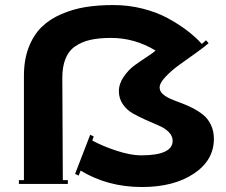

<svg xmlns="http://www.w3.org/2000/svg" viewBox="-20 -732 901 764"><path d="M55.2 0V-15.1H75.2V-430.2Q75.2 -494.1 94.2 -543.5Q113.3 -592.8 145.5 -624.3Q177.7 -655.8 224.1 -675.8Q270.5 -695.8 320.8 -703.9Q371.1 -711.9 431.2 -711.9Q490.7 -711.9 547.1 -697.8Q603.5 -683.6 647.5 -659.7Q691.4 -635.7 724.6 -610.4Q757.8 -585 783.2 -557.1L799.8 -571.8L810.1 -560.1Q795.4 -546.9 759.3 -521Q723.1 -495.1 693.4 -473.9Q663.6 -452.6 639.4 -427.2Q615.2 -401.9 615.2 -383.8Q615.2 -369.6 627.2 -358.4Q639.2 -347.2 658.2 -338.9Q677.2 -330.6 700.2 -322.3Q723.1 -314 746.1 -302.2Q769 -290.5 788.1 -275.4Q807.1 -260.3 819.1 -235.6Q831.1 -210.9 831.1 -179.2Q831.1 -94.2 751.2 -41Q671.4 12.2 544.9 12.2Q408.2 12.2 300.8 -53.2L293 -33.2L278.8 -40L338.9 -195.8L353 -189L347.2 -172.9Q389.2 -149.9 445.1 -131.8Q501 -113.8 541 -113.8Q667 -113.8 667 -171.9Q667 -191.4 651.1 -207Q635.3 -222.7 611.6 -232.4Q587.9 -242.2 560.1 -254.9Q532.2 -267.6 508.5 -280.8Q484.9 -293.9 469 -316.9Q453.1 -339.8 453.1 -369.1Q453.1 -398.9 472.4 -426.8Q491.7 -454.6 514.4 -471.2Q537.1 -487.8 564.5 -505.6Q591.8 -523.4 599.1 -530.8Q516.1 -581.1 421.9 -581.1Q374.5 -581.1 340.3 -573.5Q306.2 -565.9 279.8 -548.1Q253.4 -530.3 240.5 -498Q227.5 -465.8 228 -418.9L230 -15.1H250V0Z"/></svg>

Font: Copperplate CC
Style: Bold
Weight: 700
Designer: indestructible type*
Foundry: Cowboy Collective
Version: Version 1.000